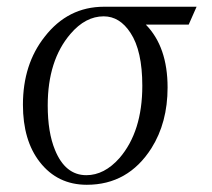

<svg xmlns="http://www.w3.org/2000/svg" viewBox="-20 -520 615 556"><path d="M526.4 -448.7H402.3Q465.3 -384.3 465.3 -266.6Q465.3 -165 418.5 -90.8Q351.1 15.1 231.4 15.1Q146.5 15.1 95.2 -50.8Q46.4 -113.3 46.4 -216.8Q46.4 -334 109.4 -413.6Q176.8 -500.5 281.2 -500.5H549.3ZM280.3 -472.7Q227.5 -472.7 184.1 -421.9Q118.2 -345.2 118.2 -214.8Q118.2 -136.7 139.2 -85.9Q168.9 -12.7 230 -12.7Q282.2 -12.7 326.2 -62.5Q392.1 -139.2 392.1 -271.5Q392.1 -373 357.9 -424.8Q326.7 -472.7 280.3 -472.7Z"/></svg>

Font: I.MingCP
Style: Regular
Weight: 400
Designer: I.Font Project
Version: Version 8.000; Sep 06, 2022